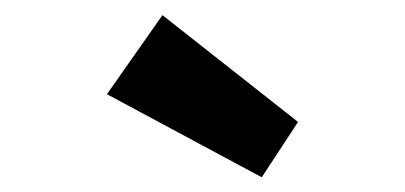

<svg xmlns="http://www.w3.org/2000/svg" viewBox="-20 -819 540 256"><path d="M122.6 -693.4 196.6 -798.8 377.4 -656.4 329 -582.6Z"/></svg>

Font: Easer Grotesk Variable
Style: Regular
Weight: 400
Designer: Boardeaser, Bonnie Shaver-Troup, Thomas Jockin
Foundry: Lexend
Version: Version 1.001;Glyphs 3.1.2 (3151)